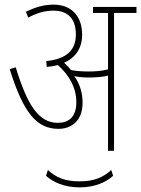

<svg xmlns="http://www.w3.org/2000/svg" viewBox="-20 -652 610 830"><path d="M337 -208C337 -250 325 -290 301 -323C321 -318 345 -317 368 -317C393 -317 422 -319 447 -325V0H473V-596H570V-622H382V-596H447V-352C420 -345 390 -343 363 -343C341 -343 314 -344 287 -349C278 -360 268 -371 257 -381C308 -403 335 -445 335 -502C335 -584 287 -632 212 -632C169 -632 133 -621 92 -601L102 -576C140 -596 174 -606 211 -606C276 -606 308 -568 308 -503C308 -437 270 -397 180 -388L182 -363C200 -364 216 -367 230 -371C276 -330 310 -276 310 -210C310 -146 277 -121 230 -121C150 -121 100 -191 48 -361L22 -353C82 -161 140 -95 233 -95C286 -95 337 -127 337 -208ZM324 158C391 158 439 135 469 108L461 83C425 115 387 132 324 132C260 132 222 115 187 83L179 108C209 135 257 158 324 158Z"/></svg>

Font: Noto Sans Condensed Thin
Style: Regular
Weight: 100
Width: 3
Designer: Monotype Design Team
Foundry: Monotype Imaging Inc.
Version: Version 2.013